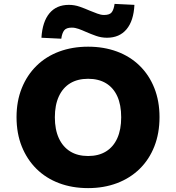

<svg xmlns="http://www.w3.org/2000/svg" viewBox="-20 -956 906 987"><path d="M433 11Q351 11 283.5 -14.5Q216 -40 167.5 -88Q119 -136 92 -203Q65 -270 65 -354Q65 -436 92 -503Q119 -570 168 -618Q217 -666 284.5 -691Q352 -716 433 -716Q514 -716 581.5 -691Q649 -666 698 -618Q747 -570 773.5 -503Q800 -436 800 -354Q800 -271 773.5 -203.5Q747 -136 698 -88Q649 -40 581.5 -14.5Q514 11 433 11ZM433 -154Q487 -154 525 -177.5Q563 -201 583 -245.5Q603 -290 603 -353Q603 -417 583 -461Q563 -505 525 -528Q487 -551 433 -551Q379 -551 341 -528Q303 -505 282.5 -460.5Q262 -416 262 -353Q262 -290 282.5 -245.5Q303 -201 341 -177.5Q379 -154 433 -154ZM295 -757 193 -762Q198 -844 234 -887.5Q270 -931 334 -931Q363 -931 390 -921.5Q417 -912 442 -901Q462 -893 480.5 -886Q499 -879 515 -879Q544 -879 554.5 -893Q565 -907 569 -936L671 -931Q667 -849 630.5 -805.5Q594 -762 530 -762Q501 -762 474 -771.5Q447 -781 422 -792Q402 -801 384 -807.5Q366 -814 349 -814Q321 -814 310 -800Q299 -786 295 -757Z"/></svg>

Font: Nunito Sans 6pt Black
Style: Regular
Weight: 900
Version: Version 3.101;gftools[0.9.27]